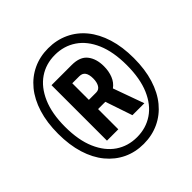

<svg xmlns="http://www.w3.org/2000/svg" viewBox="-187 -848 1009 1009"><g transform="rotate(-45 318.0 -343.5)"><path d="M317.5 12Q255.4 12 204.1 -12.3Q152.7 -36.7 115 -82.5Q77.3 -128.3 56.8 -194.2Q36.3 -260.1 36.3 -344.2Q36.3 -427.6 56.8 -493.5Q77.3 -559.3 114.9 -605.1Q152.5 -650.8 204 -675Q255.4 -699.2 317.5 -699.2Q379.1 -699.2 431.2 -675Q483.2 -650.8 520.8 -605.1Q558.4 -559.3 578.9 -493.5Q599.4 -427.6 599.4 -344.2Q599.4 -260.1 578.9 -194.1Q558.4 -128.1 520.8 -82.4Q483.2 -36.7 431.2 -12.3Q379.1 12 317.5 12ZM317.3 -38Q384.5 -38 436.4 -73.1Q488.3 -108.2 517.7 -176.5Q547 -244.7 547 -344.4Q547 -442.9 517.7 -511.1Q488.3 -579.3 436.4 -614.4Q384.5 -649.5 317.5 -649.5Q250.3 -649.5 198.9 -614.4Q147.5 -579.3 117.8 -511.1Q88.1 -442.9 88.1 -344.4Q88.1 -244.7 117.8 -176.5Q147.5 -108.2 198.9 -73.1Q250.3 -38 317.3 -38ZM192.5 -137.2V-549.4H342.8Q404 -549.4 430.9 -515Q457.9 -480.6 457.9 -425Q457.9 -387.7 445.8 -357.5Q433.7 -327.3 408.6 -309.2L470.5 -137.2H381.7L330.8 -287.6H276.8V-137.2ZM276.8 -356H331.2Q351.7 -356 362.2 -373.7Q372.7 -391.3 372.7 -419.5Q372.7 -448.7 362.2 -464Q351.7 -479.3 328.9 -479.3H276.8Z"/></g></svg>

Font: Archivo SemiBold Condensed
Style: Regular
Weight: 600
Width: 3
Version: Version 2.001